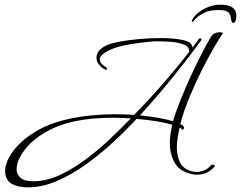

<svg xmlns="http://www.w3.org/2000/svg" viewBox="-20 -722 1032 822"><path d="M925 -702Q992 -702 992 -654Q992 -650 991.5 -646.5Q991 -643 991 -641Q989 -631 985.5 -627.5Q982 -624 979 -624Q971 -624 969 -642Q967 -660 957.5 -669.5Q948 -679 913 -679Q879 -679 856 -668Q833 -657 819 -643Q813 -637 810 -632.5Q807 -628 804 -628Q799 -628 802 -635Q806 -647 823 -662.5Q840 -678 866.5 -690Q893 -702 925 -702ZM100 80Q83 80 66 77Q18 69 6 36Q2 25 2 11Q2 -27 33.5 -71.5Q65 -116 125.5 -154.5Q186 -193 271 -212Q320 -223 371.5 -228Q423 -233 473 -233Q515 -233 554 -230Q620 -297 681.5 -368Q743 -439 791 -501Q791 -502 790.5 -503.5Q790 -505 790 -506Q788 -523 766 -531.5Q744 -540 716 -542.5Q688 -545 665 -545Q642 -545 639 -545Q587 -541 537.5 -532.5Q488 -524 462 -513Q437 -503 422 -491.5Q407 -480 407 -467Q407 -450 436 -433Q438 -432 438 -429Q438 -426 436 -424Q434 -422 432 -423Q393 -445 393 -474Q393 -512 446 -532Q461 -538 497 -544.5Q533 -551 578.5 -555Q624 -559 668 -559Q720 -559 759 -551.5Q798 -544 803 -524Q804 -521 803 -517Q811 -527 818 -536.5Q825 -546 832 -556Q833 -558 837 -558Q840 -558 842 -555Q844 -552 841 -549Q812 -509 769 -453.5Q726 -398 677 -339.5Q628 -281 579 -228Q668 -219 721 -203Q724 -214 727 -224Q730 -234 734 -244Q753 -297 776 -349.5Q799 -402 821.5 -448Q844 -494 861.5 -526.5Q879 -559 887 -570Q892 -577 902.5 -580.5Q913 -584 921 -584Q937 -584 932 -576Q919 -558 895.5 -517.5Q872 -477 844.5 -422.5Q817 -368 792 -308Q767 -248 752 -191Q764 -185 767 -179Q768 -178 768 -175Q768 -171 764 -168Q760 -165 758 -169Q757 -171 754.5 -172.5Q752 -174 749 -176Q744 -154 740.5 -132.5Q737 -111 737 -91Q737 -51 752.5 -23.5Q768 4 804 12Q809 13 813.5 13.5Q818 14 823 14Q838 14 854 7.5Q870 1 884 -15Q886 -17 890 -17Q895 -17 898 -14Q901 -11 898 -8Q882 10 863 18Q844 26 824 26Q812 26 800 23Q749 12 728 -25Q707 -62 707 -111Q707 -129 710 -148.5Q713 -168 717 -188Q691 -196 651.5 -202.5Q612 -209 565 -213L545 -192Q507 -152 455.5 -105Q404 -58 345 -16Q286 26 223.5 53Q161 80 100 80ZM123 54Q178 54 234.5 28Q291 2 345.5 -38.5Q400 -79 449.5 -126Q499 -173 540 -215Q500 -218 459 -218Q416 -218 374.5 -214Q333 -210 292 -201Q232 -187 186.5 -162.5Q141 -138 111 -109Q86 -85 68.5 -54.5Q51 -24 51 2Q51 24 67.5 39Q84 54 123 54Z"/></svg>

Font: Waterfall
Style: Regular
Weight: 400
Designer: Robert E. Leuschke
Foundry: Robert E. Leuschke
Version: Version 1.010; ttfautohint (v1.8.3)